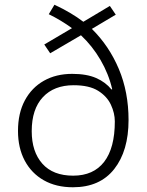

<svg xmlns="http://www.w3.org/2000/svg" viewBox="-20 -874 620 811"><path d="M210 -854Q281 -821 332 -782L444 -849L469 -812L368 -752Q441 -680 482 -582.5Q523 -485 523 -367Q523 -237 462.5 -160Q402 -83 288 -83Q217 -83 165 -112.5Q113 -142 84.5 -195.5Q56 -249 56 -321Q56 -396 85 -450Q114 -504 165.5 -533Q217 -562 285 -562Q346 -562 386 -544.5Q426 -527 451 -496L454 -497Q439 -562 404.5 -621Q370 -680 322 -725L192 -649L167 -686L284 -755Q239 -788 186 -814ZM291 -514Q208 -514 161 -463.5Q114 -413 114 -320Q114 -233 159 -182.5Q204 -132 289 -132Q375 -132 420 -190.5Q465 -249 465 -361Q465 -396 448.5 -431.5Q432 -467 394.5 -490.5Q357 -514 291 -514Z"/></svg>

Font: Noto Sans Kannada UI Light
Style: Regular
Weight: 300
Designer: Jelle Bosma - Monotype Design Team
Foundry: Monotype Imaging Inc.
Version: Version 2.005; ttfautohint (v1.8.4.7-5d5b)